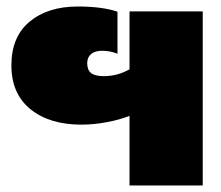

<svg xmlns="http://www.w3.org/2000/svg" viewBox="-20 -570 678 590"><path d="M378 -214Q348 -202 308 -194.5Q268 -187 230 -187Q132 -187 73.5 -234.5Q15 -282 15 -369Q15 -457 71 -503.5Q127 -550 219 -550Q294 -550 341 -534V-405Q318 -414 294 -414Q272 -414 260 -404Q248 -394 248 -376Q248 -355 260 -345.5Q272 -336 299 -336Q341 -336 378 -357V-535H603V0H378Z"/></svg>

Font: Prompt Black
Style: Regular
Weight: 900
Designer: Katatrad Team
Foundry: CadsonDemak
Version: Version 1.001